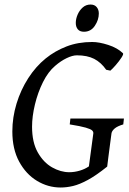

<svg xmlns="http://www.w3.org/2000/svg" viewBox="-20 -816 572 851"><path d="M529.3 -290.5 526.4 -264.6Q500 -256.8 487.8 -246.1Q475.6 -235.4 474.1 -224.6Q471.7 -207 467.8 -177Q463.9 -147 460.2 -118.7Q456.5 -90.3 455.1 -77.6Q405.8 -38.1 369.1 -18.3Q332.5 1.5 304 8.3Q275.4 15.1 249 15.1Q192.9 15.1 144 -14.4Q95.2 -43.9 64.9 -99.6Q34.7 -155.3 34.7 -233.4Q34.7 -295.4 53.2 -356.4Q71.8 -417.5 105.2 -469.5Q138.7 -521.5 182.6 -557.1Q223.6 -590.3 274.9 -610.1Q326.2 -629.9 388.7 -629.9Q419.4 -629.9 459.7 -616.9Q500 -604 524.9 -580.1Q528.8 -576.7 518.3 -560.5Q507.8 -544.4 492.9 -527.3Q478 -510.3 469.2 -502.9L450.7 -506.8Q427.7 -539.6 397.2 -555.2Q366.7 -570.8 320.8 -570.8Q301.3 -570.8 275.4 -558.3Q249.5 -545.9 224.1 -523.9Q193.4 -498 170.4 -451.9Q147.5 -405.8 134.8 -352.8Q122.1 -299.8 122.1 -254.4Q122.1 -185.1 147.5 -140.4Q172.9 -95.7 210.9 -74.2Q249 -52.7 287.1 -52.7Q310.1 -52.7 333.3 -59.6Q356.4 -66.4 374 -78.6L393.6 -224.6Q394.5 -231.4 388.7 -237.5Q382.8 -243.7 360.4 -250.2Q337.9 -256.8 289.1 -264.6L292 -290.5ZM418 -756.3Q418 -728 400.4 -701.7Q382.8 -675.3 352.1 -675.3Q334 -675.3 325 -686Q315.9 -696.8 315.9 -714.4Q315.9 -732.4 324 -751.2Q332 -770 346.7 -783Q361.3 -795.9 381.3 -795.9Q398.9 -795.9 408.4 -784.7Q418 -773.4 418 -756.3Z"/></svg>

Font: Gentium Book Plus
Style: Italic
Weight: 400
Italic angle: -8°
Designer: Victor Gaultney, Annie Olsen, Iska Routamaa, Becca Hirsbrunner
Foundry: SIL International
Version: Version 6.101